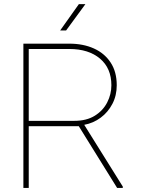

<svg xmlns="http://www.w3.org/2000/svg" viewBox="-20 -926 694 946"><path d="M557.1 0 368.2 -304.2H121.6V0H95.2V-710.9H321.8Q389.6 -710.9 442.4 -687.3Q495.1 -663.6 525.1 -617.9Q555.2 -572.3 555.2 -505.9Q555.2 -455.1 533.7 -414.1Q512.2 -373 476.1 -346.2Q439.9 -319.3 395 -311L585 -6.8V0ZM321.8 -684.6H121.6V-330.6H345.7Q406.7 -330.6 447.3 -356Q487.8 -381.3 508.3 -421.6Q528.8 -461.9 528.8 -505.9Q528.8 -589.8 472.7 -637.2Q416.5 -684.6 321.8 -684.6ZM276.4 -775.9 368.7 -905.8H400.9L305.7 -775.9Z"/></svg>

Font: Vazirmatn FD Thin
Style: Regular
Weight: 100
Designer: Saber Rastikerdar
Foundry: Saber Rastikerdar
Version: Version 33.003